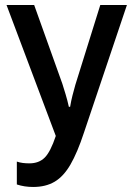

<svg xmlns="http://www.w3.org/2000/svg" viewBox="-20 -734 525 764"><path d="M112 10Q77 10 47 0V-91Q59 -87 71 -85.5Q83 -84 97 -84Q135 -84 158 -107Q181 -130 202 -193L6 -714H116L228 -401Q234 -382 241 -359Q248 -336 254 -309H259Q263 -333 268.5 -354.5Q274 -376 280 -397L379 -714H485L314 -206Q288 -127 260.5 -79.5Q233 -32 197.5 -11Q162 10 112 10Z"/></svg>

Font: Noto Sans Condensed Medium
Style: Regular
Weight: 500
Width: 3
Designer: Monotype Design Team
Foundry: Monotype Imaging Inc.
Version: Version 2.013; ttfautohint (v1.8.4.7-5d5b)